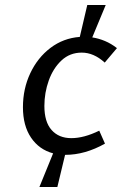

<svg xmlns="http://www.w3.org/2000/svg" viewBox="-20 -632 533 770"><path d="M242 -11H241L210 118H138L193 -17Q137 -32 104.5 -80Q72 -128 72 -202Q72 -276 101.5 -338.5Q131 -401 182.5 -440Q234 -479 300 -484L330 -612H404L350 -482Q376 -478 401 -467.5Q426 -457 449 -439L400 -381Q356 -421 308 -421Q260 -421 226.5 -389.5Q193 -358 175.5 -309Q158 -260 158 -207Q158 -143 187 -110.5Q216 -78 266 -78Q317 -78 378 -108L401 -56Q321 -11 242 -11Z"/></svg>

Font: Rosario Light
Style: Italic
Weight: 300
Italic angle: -8.05°
Designer: Hector Gatti
Foundry: Omnibus Type
Version: Version 1.101; ttfautohint (v1.8.1.43-b0c9)